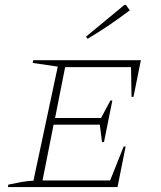

<svg xmlns="http://www.w3.org/2000/svg" viewBox="-20 -761 653 781"><path d="M12 0 14 -10Q41 -16 66.5 -20.5Q92 -25 116 -26L215 -490L113 -505L115 -516H553L523 -367H515L513 -488H245L204 -281H391L429 -352H437L403 -183H395L386 -254H198L153 -27H428L483 -165H491L458 0ZM336 -603 330 -612 486 -741H492L508 -719Q467 -688 425 -659.5Q383 -631 336 -603Z"/></svg>

Font: Piazzolla SC Thin
Style: Italic
Weight: 100
Italic angle: -11.3°
Designer: Juan Pablo del Peral
Foundry: Huerta Tipografica
Version: Version 1.330